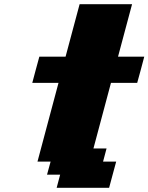

<svg xmlns="http://www.w3.org/2000/svg" viewBox="-20 -895 707 915"><path d="M250 0H500Q505.9 -21 516.8 -62.5Q527.8 -104 533.7 -125H471.2L487.8 -187.5H425.3L508.8 -500H633.8Q639.6 -520.5 650.9 -562.3Q662.1 -604 667.5 -625H542.5Q553.7 -667 575.9 -750Q598.1 -833 609.4 -875H359.4Q348.1 -833 325.9 -750Q303.7 -667 292.5 -625H167.5Q161.6 -604 150.4 -562.3Q139.2 -520.5 133.8 -500H258.8Q242.2 -437.5 208.7 -312.5Q175.3 -187.5 158.7 -125H221.2L204.1 -62.5H266.6Z"/></svg>

Font: Faithful 32x
Style: BoldOblique
Weight: 400
Foundry: Faithful Resource Pack
Version: Version 1.0; January 27, 2023